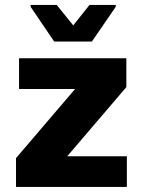

<svg xmlns="http://www.w3.org/2000/svg" viewBox="-20 -741 566 761"><path d="M43.5 0V-114.3L277.7 -388.3H55.5V-510H480.8V-395.7L246.5 -121.7H482.8V0ZM194.8 -576.3 101.3 -714.1V-721.5H204.8L270.3 -640.4L334.8 -721.5H438.8V-714.1L344.2 -576.3Z"/></svg>

Font: Saira Thin
Style: Regular
Weight: 100
Designer: Hector Gatti with collaboration of the Omnibus-Type team
Foundry: Omnibus-Type
Version: Version 1.101